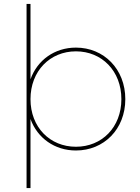

<svg xmlns="http://www.w3.org/2000/svg" viewBox="-20 -762 711 976"><path d="M366 -16C234 -16 135 -115 135 -258C135 -401 234 -501 366 -501C498 -501 597 -401 597 -258C597 -115 498 -16 366 -16ZM135 -157C170 -60 258 3 366 3C508 3 617 -105 617 -258C617 -411 508 -520 366 -520C258 -520 170 -457 135 -359V-742H115V194H135Z"/></svg>

Font: Montserrat-Alt1 Thin
Style: Regular
Weight: 100
Designer: Differentunic
Foundry: Differentunic
Version: Version 7.222